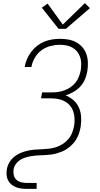

<svg xmlns="http://www.w3.org/2000/svg" viewBox="-20 -991 640 1226"><path d="M401 -807H354L247 -942L284 -968L381 -834L522 -971L554 -939ZM149 215Q131 215 113 212.5Q95 210 79 203Q63 196 50.5 185Q38 174 30.5 158.5Q23 143 22 125Q21 107 24 88Q28 66 40.5 45Q53 24 72 9Q91 -6 113 -15Q135 -24 157.5 -29Q180 -34 202.5 -35.5Q225 -37 247 -38Q269 -39 292 -41.5Q315 -44 337 -51Q359 -58 379.5 -71Q400 -84 416 -102.5Q432 -121 440.5 -143Q449 -165 453 -187Q457 -211 456 -234.5Q455 -258 448 -279Q441 -300 426.5 -317Q412 -334 392.5 -344.5Q373 -355 350 -359Q327 -363 304 -363H242L249 -401H310Q331 -401 351.5 -404Q372 -407 392.5 -414.5Q413 -422 431.5 -435Q450 -448 463.5 -465.5Q477 -483 484.5 -503.5Q492 -524 496 -544Q499 -565 498.5 -586.5Q498 -608 491.5 -627Q485 -646 472.5 -661.5Q460 -677 442.5 -687Q425 -697 404.5 -701Q384 -705 362 -705Q333 -705 302 -697Q271 -689 245 -670Q219 -651 202.5 -622.5Q186 -594 181 -565Q181 -564 181 -564Q181 -564 181 -563H138Q138 -564 138 -564.5Q138 -565 138 -565Q142 -590 152.5 -614Q163 -638 179 -659.5Q195 -681 216.5 -698Q238 -715 262.5 -725Q287 -735 312.5 -739Q338 -743 362 -743Q390 -743 416.5 -738.5Q443 -734 466 -721.5Q489 -709 506 -689.5Q523 -670 531.5 -645.5Q540 -621 541 -594Q542 -567 538 -539Q534 -513 523.5 -487Q513 -461 494 -440Q475 -419 450 -404.5Q425 -390 399 -382Q427 -371 449.5 -351Q472 -331 484 -303.5Q496 -276 498 -244.5Q500 -213 495 -181Q492 -164 487 -147.5Q482 -131 474.5 -115.5Q467 -100 456 -85.5Q445 -71 431.5 -59Q418 -47 403 -37.5Q388 -28 371.5 -21.5Q355 -15 338.5 -10.5Q322 -6 305 -4Q288 -2 271.5 -1Q255 0 238 0.5Q221 1 204.5 2.5Q188 4 171 7.5Q154 11 137.5 16.5Q121 22 106 32Q91 42 80.5 57Q70 72 67 88Q64 107 67.5 125Q71 143 83 155Q95 167 112.5 172Q130 177 149 177H214V215Z"/></svg>

Font: Iosevka SS04 XLt Ex
Style: Italic
Weight: 200
Width: 7
Italic angle: -9°
Monospace: yes
Designer: Belleve Invis
Foundry: Belleve Invis
Version: Version 19.0.0; ttfautohint (v1.8.4)